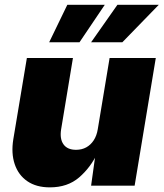

<svg xmlns="http://www.w3.org/2000/svg" viewBox="-20 -789 695 816"><path d="M191.9 7.3Q134.3 7.3 96.2 -18.8Q58.1 -44.9 42.5 -91.3Q26.9 -137.7 36.6 -197.3L94.2 -542.5H290L239.7 -238.8Q233.4 -198.2 250 -175.3Q266.6 -152.3 303.2 -152.3Q327.6 -152.3 346.7 -162.8Q365.7 -173.3 378.4 -192.9Q391.1 -212.4 395.5 -239.7L445.8 -542.5H642.1L552.2 0H367.2L386.7 -140.1H395Q365.2 -77.1 316.2 -34.9Q267.1 7.3 191.9 7.3ZM317.9 -609.4H189L266.1 -768.6H425.3ZM500 -609.4H367.2L479 -768.6H654.8Z"/></svg>

Font: Inter 16pt Black
Style: Italic
Weight: 900
Italic angle: -9.3988°
Version: Version 4.001;git-66647c0bb